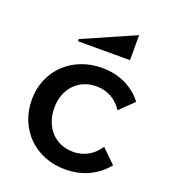

<svg xmlns="http://www.w3.org/2000/svg" viewBox="-135 -823 830 938"><g transform="rotate(20 279.5 -354.0)"><path d="M156 -594H427V-724L156 -605ZM310 16C403 16 476 -22 525 -83L453 -153C424 -109 380 -78 317 -78C223 -78 159 -149 159 -250C159 -351 227 -418 317 -418C380 -418 424 -388 453 -343L525 -413C476 -476 404 -512 313 -512C157 -512 42 -401 42 -250C42 -95 156 16 310 16Z"/></g></svg>

Font: LaHaus Display SemiBold
Style: Regular
Weight: 600
Designer: We are Make, BastardaType, Dalton Maag Ltd
Foundry: BastardaType, Dalton Maag Ltd
Version: Version 3.100;Glyphs 3.3 (3331)